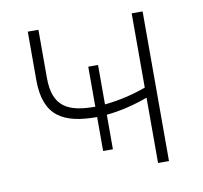

<svg xmlns="http://www.w3.org/2000/svg" viewBox="-64 -588 693 657"><g transform="rotate(-10 282.5 -260.0)"><path d="M434 0H472V-520H434V-262C391 -246 341 -234 290 -229V-366H256V-227C163 -227 110 -251 110 -353V-520H73V-352C73 -226 139 -191 256 -191V-73H290V-193C341 -198 391 -211 434 -227Z"/></g></svg>

Font: Fixel Display ExtraLight
Style: Regular
Weight: 200
Designer: AlfaBravo + MacPaw
Foundry: Kyrylo Tkachov, Marchela Mozhyna, Serhii Makarenko, Maria Weinstein, Zakhar Kryvoshyya
Version: Version 1.211